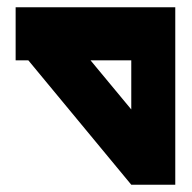

<svg xmlns="http://www.w3.org/2000/svg" viewBox="-20 -752 527 528"><path d="M23 -732H341H462V-244H341L58 -586H23ZM229 -586 341 -451V-586Z"/></svg>

Font: PatchSans
Style: PatchSans
Weight: 400
Version: Version 1.0